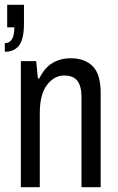

<svg xmlns="http://www.w3.org/2000/svg" viewBox="-30 -781 492 801"><path d="M-10 -565V-601Q30 -601 30 -667H0V-761H70V-682Q70 -619 50 -592Q30 -565 -10 -565ZM57 0V-526H121L128 -454H134Q156 -499 189.5 -518.5Q223 -538 265 -538Q323 -538 356.5 -505Q390 -472 390 -392V0H310V-375Q310 -421 293 -443.5Q276 -466 238 -466Q196 -466 166 -426.5Q136 -387 136 -310V0Z"/></svg>

Font: Archivo Condensed
Style: Regular
Weight: 400
Width: 3
Designer: Hector Gatti
Foundry: Omnibus-Type
Version: Version 2.001; ttfautohint (v1.8.3)